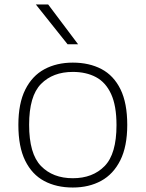

<svg xmlns="http://www.w3.org/2000/svg" viewBox="-20 -828 650 857"><path d="M305 9Q232 9 177.5 -20Q123 -49 92.5 -110.8Q62 -172.5 62 -270.5Q62 -366.5 92.8 -428Q123.5 -489.5 178.2 -519Q233 -548.5 305 -548.5Q378 -548.5 432.8 -519.8Q487.5 -491 517.8 -429.5Q548 -368 548 -270.5Q548 -174.5 517 -112.5Q486 -50.5 431.5 -20.8Q377 9 305 9ZM305 -32.5Q394 -32.5 447 -86.8Q500 -141 500 -269.5Q500 -356 476 -408.2Q452 -460.5 408.2 -483.8Q364.5 -507 305 -507Q216 -507 163 -453.2Q110 -399.5 110 -271Q110 -141.5 163 -87Q216 -32.5 305 -32.5ZM281.5 -630.5 140 -808H195L328.5 -630.5Z"/></svg>

Font: Encode Sans Exp XLt
Style: Regular
Weight: 200
Width: 7
Designer: Multiple Designers
Foundry: Impallari Type
Version: Version 3.002; ttfautohint (v1.8.3) -l 8 -r 50 -G 200 -x 14 